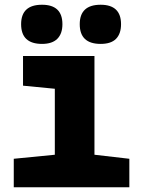

<svg xmlns="http://www.w3.org/2000/svg" viewBox="-20 -789 603 809"><path d="M157 -604Q69 -604 69 -687Q69 -769 157 -769Q243 -769 243 -687Q243 -647 221.5 -625.5Q200 -604 157 -604ZM404 -604Q316 -604 316 -687Q316 -769 404 -769Q490 -769 490 -687Q490 -647 469 -625.5Q448 -604 404 -604ZM38 0V-120L211 -137V-415L77 -428V-553H378V-137L525 -120V0Z"/></svg>

Font: Noto Sans Mono SemiCondensed Black
Style: Regular
Weight: 900
Width: 4
Designer: Monotype Design Team
Foundry: Monotype Imaging Inc.
Version: Version 2.014; ttfautohint (v1.8.4.7-5d5b)